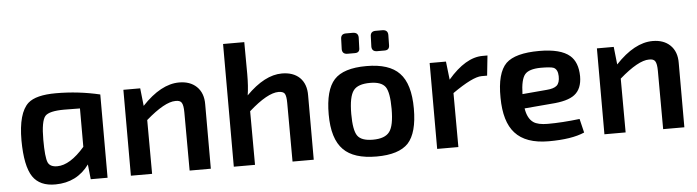

<svg xmlns="http://www.w3.org/2000/svg" viewBox="-45 -889 3960 1091"><g transform="rotate(-5 1934.5 -343.5)"><path d="M435 0 426 -85Q356 11 234 12Q144 13 104 -46Q63 -107 62 -253Q62 -410 121 -464Q166 -504 280 -504Q408 -504 531 -475V0ZM320 -407Q233 -407 210 -381Q186 -353 186 -247Q186 -147 199 -117Q211 -90 252 -90Q325 -90 409 -187V-406Z M771 -389Q879 -504 983 -504Q1045 -504 1082 -469Q1121 -432 1120 -366V0H999L998 -332Q998 -373 988 -388Q979 -402 953 -401Q892 -401 784 -307L785 0H664V-490H760Z M1373 -517Q1373 -447 1365 -397Q1471 -504 1569 -504Q1633 -504 1670 -469Q1708 -432 1707 -366V0H1586L1585 -334Q1585 -374 1576 -388Q1567 -401 1541 -401Q1478 -401 1371 -306L1372 0H1251V-700H1372Z M2159 -699Q2191 -699 2191 -669L2190 -611Q2190 -583 2162 -583H2120Q2090 -583 2089 -611L2091 -669Q2091 -699 2121 -699ZM1990 -699Q2022 -699 2022 -669L2020 -611Q2021 -583 1993 -583H1951Q1921 -583 1920 -611L1922 -669Q1922 -699 1952 -699ZM2239 -443Q2299 -381 2299 -240Q2299 -102 2246 -44Q2192 13 2065 13Q1935 13 1876 -47Q1814 -109 1814 -249Q1814 -388 1867 -446Q1920 -504 2051 -504Q2181 -504 2239 -443ZM1969 -374Q1942 -339 1942 -240Q1942 -148 1964 -116Q1986 -84 2052 -84Q2121 -84 2147 -119Q2173 -153 2173 -249Q2173 -343 2151 -375Q2128 -407 2064 -407Q1994 -407 1969 -374Z M2730 -390H2698Q2648 -390 2531 -308L2532 0H2411V-490H2504L2516 -386Q2617 -504 2714 -504H2742Z M3251 -20Q3178 12 3047 12Q2916 12 2855 -56Q2796 -121 2795 -258Q2793 -399 2847 -453Q2900 -504 3037 -504Q3159 -504 3211 -459Q3255 -421 3256 -341Q3256 -269 3213 -236Q3173 -205 3079 -199L2926 -186Q2935 -128 2968 -105Q2994 -87 3050 -87Q3132 -87 3232 -99ZM3060 -280Q3101 -283 3118 -298Q3136 -314 3135 -352Q3134 -390 3111 -401Q3095 -408 3036 -408Q2970 -407 2947 -380Q2923 -352 2921 -268Z M3472 -389Q3580 -504 3684 -504Q3746 -504 3783 -469Q3822 -432 3821 -366V0H3700L3699 -332Q3699 -373 3689 -388Q3680 -402 3654 -401Q3593 -401 3485 -307L3486 0H3365V-490H3461Z"/></g></svg>

Font: Taylor Sans Upright Semi Bold
Style: Regular
Weight: 600
Italic angle: -8°
Designer: Natanael Gama
Version: Version 1.001 September 8, 2015